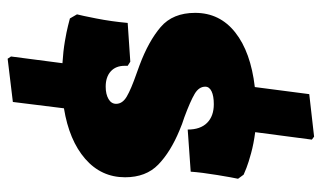

<svg xmlns="http://www.w3.org/2000/svg" viewBox="-194 -504 862 515"><g transform="rotate(-90 237.5 -247.0)"><path d="M261 5 242 151 128 164 120 158 140 6Q109 2 83.5 -5Q58 -12 44 -17.5Q30 -23 26 -25L15 -40Q18 -53 25 -95.5Q32 -138 34 -167L147 -175Q147 -141 165 -123Q183 -105 215 -105Q237 -105 249.5 -111Q262 -117 262 -128Q262 -145 242.5 -156.5Q223 -168 180 -184Q161 -190 145 -197Q87 -221 53 -254Q19 -287 19 -343Q19 -407 68.5 -450Q118 -493 204 -507L221 -644L337 -658L343 -649L325 -511Q357 -509 383.5 -504.5Q410 -500 425.5 -496Q441 -492 445 -491L456 -472Q453 -461 445 -420.5Q437 -380 433 -336L329 -329L318 -336V-344Q318 -368 303 -381.5Q288 -395 262 -395Q242 -395 229 -387.5Q216 -380 216 -367Q216 -350 235.5 -338.5Q255 -327 298 -312L320 -304Q384 -280 422 -247.5Q460 -215 460 -155Q460 -89 407.5 -47.5Q355 -6 261 5Z"/></g></svg>

Font: Alegreya SC Black
Style: Regular
Weight: 900
Designer: Juan Pablo del Peral
Foundry: Huerta Tipografica
Version: Version 2.007; ttfautohint (v1.6)